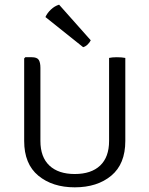

<svg xmlns="http://www.w3.org/2000/svg" viewBox="-20 -790 640 822"><path d="M516.5 -186.5Q516.5 -88 456.5 -38Q396.5 12 300 12Q204.5 12 144 -38Q83.5 -88 83.5 -186.5V-540L88.5 -545H116Q138.5 -545 145.8 -533.8Q153 -522.5 153 -499.5V-186.5Q153 -117.5 191.5 -81.2Q230 -45 300 -45Q370.5 -45 408.8 -81.2Q447 -117.5 447 -186.5V-542Q460 -545 480 -545Q501.5 -545 516.5 -542ZM233 -770 368.5 -617.5Q364 -608 355.2 -599.5Q346.5 -591 336 -588L174.5 -717Q182 -734 197.8 -749Q213.5 -764 233 -770Z"/></svg>

Font: Signika Negative SC Light
Style: Regular
Weight: 300
Designer: Anna Giedryś
Foundry: Anna Giedryś
Version: Version 2.000; ttfautohint (v1.8.3) -l 8 -r 50 -G 200 -x 9 -